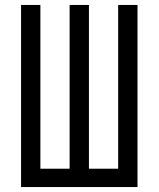

<svg xmlns="http://www.w3.org/2000/svg" viewBox="-20 -755 640 775"><path d="M65 0V-735H143V-74H261V-735H339V-74H457V-735H535V0Z"/></svg>

Font: Iosevka Extended
Style: Regular
Weight: 400
Width: 7
Monospace: yes
Designer: Belleve Invis
Foundry: Belleve Invis
Version: Version 32.5.0; ttfautohint (v1.8.4)